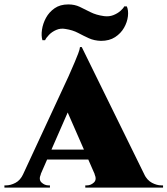

<svg xmlns="http://www.w3.org/2000/svg" viewBox="-62 -849 758 869"><path d="M308 -636 618 -5H391L222 -391ZM123 -61Q112 -36 126 -23Q140 -10 157 -10H164V0H-42V-10Q-42 -10 -38 -10Q-34 -10 -34 -10Q-14 -10 8 -21.5Q30 -33 43 -61ZM308 -636 307 -483 97 -3H16L248 -503Q252 -513 260 -530.5Q268 -548 276.5 -568.5Q285 -589 292 -607Q299 -625 300 -636ZM375 -172V-127H126V-172ZM366 -61H590Q604 -33 626 -21.5Q648 -10 668 -10Q668 -10 672 -10Q676 -10 676 -10V0H324V-10H332Q349 -10 363 -23Q377 -36 366 -61ZM130 -667H142Q147 -678 160 -691.5Q173 -705 192.5 -713.5Q212 -722 234 -718Q267 -713 291.5 -700Q316 -687 340 -676Q364 -665 395 -664Q433 -664 459 -681Q485 -698 499.5 -723.5Q514 -749 517 -775.5Q520 -802 512 -820H500Q497 -812 483.5 -800Q470 -788 451 -780.5Q432 -773 409 -776Q373 -781 347.5 -794Q322 -807 299 -818Q276 -829 247 -829Q210 -829 185 -811.5Q160 -794 146 -768Q132 -742 128 -714.5Q124 -687 130 -667Z"/></svg>

Font: Cinzel Black
Style: Regular
Weight: 900
Designer: Natanael Gama
Version: Version 2.000